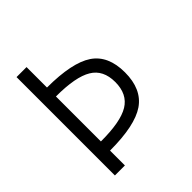

<svg xmlns="http://www.w3.org/2000/svg" viewBox="-193 -731 986 986"><g transform="rotate(-45 300.0 -238.0)"><path d="M152.8 -381.8V-55.2Q295.9 -54.7 358.4 -92.8Q420.9 -130.9 420.9 -218.8Q420.9 -306.6 358.4 -343.8Q295.9 -381.8 152.8 -381.8ZM152.8 -595.2V-446.8Q334 -446.3 412.6 -393.6Q491.2 -340.8 491.2 -218.8Q491.2 -96.7 412.6 -42.5Q334 11.2 152.8 11.2V119.1H80.1V-595.2Z"/></g></svg>

Font: Arcon-Regular
Style: Regular
Weight: 400
Designer: M. Zarth
Foundry: martin zarth - visuelle & digitale kommunikation
Version: Version 1.131;PS 001.131;hotconv 1.0.70;makeotf.lib2.5.58329